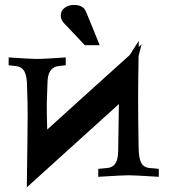

<svg xmlns="http://www.w3.org/2000/svg" viewBox="-20 -726 702 790"><path d="M562.5 -543.5 550.3 -496.1Q548.3 -392.6 548.3 -324.2Q548.3 -230 550.3 -122.6Q550.3 -77.6 560.5 -57.1Q570.8 -36.6 596.2 -34.7H595.7Q598.6 -34.7 614 -33.2Q629.4 -31.7 633.3 -31.2V1.5Q530.8 -4.9 508.8 -4.9Q486.8 -4.9 384.3 1.5V-31.2L421.9 -34.7H421.4Q443.8 -36.6 454.8 -53.5Q465.8 -70.3 466.3 -105.5Q468.8 -251 469.2 -297.9L90.3 44.9Q93.8 -195.3 93.8 -258.3Q93.8 -302.7 91.3 -369.6Q91.3 -411.6 80.8 -431.4Q70.3 -451.2 45.9 -454.1L15.6 -457.5V-489.7Q108.9 -483.4 133.3 -483.4Q157.2 -483.4 250.5 -489.7V-457.5L220.2 -454.1Q175.3 -448.7 175.3 -382.8Q175.3 -367.7 173.8 -338.1Q172.4 -308.6 172.4 -294.4Q172.4 -253.9 174.3 -192.9Q215.8 -230.5 335 -338.4Q454.1 -446.3 513.7 -499.5L550.8 -557.6V-532.7Q552.7 -534.7 556.6 -538.3Q560.5 -542 562.5 -543.5ZM390.1 -540H329.1L244.1 -629.9Q230 -644.5 230 -661.6Q230 -681.2 245.4 -693.4Q260.7 -705.6 284.2 -705.6Q323.7 -705.6 334 -677.2V-677.7Q342.8 -657.2 362.3 -608.9Q381.8 -560.5 390.1 -540Z"/></svg>

Font: Flanker
Style: Bold
Weight: 700
Designer: Flanker
Foundry: Flanker
Version: Version 2.021